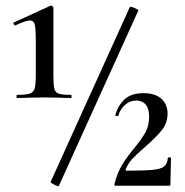

<svg xmlns="http://www.w3.org/2000/svg" viewBox="-20 -654 651 676"><path d="M40 -320Q72 -320 85 -324.5Q98 -329 102 -342.5Q106 -356 106 -389V-508Q106 -552 102.5 -567Q99 -582 85 -582Q72 -582 35 -565H33Q30 -565 28 -569.5Q26 -574 29 -575L158 -634H160Q163 -634 165.5 -631.5Q168 -629 168 -627V-389Q168 -355 171.5 -341.5Q175 -328 187.5 -324Q200 -320 230 -320Q232 -320 232 -314.5Q232 -309 230 -309Q205 -309 191 -310L138 -311L81 -310Q66 -309 40 -309Q38 -309 38 -314.5Q38 -320 40 -320ZM158 -13 437 -629Q439 -632 453.5 -626Q468 -620 467 -617L187 1Q186 4 171.5 -3.5Q157 -11 158 -13ZM454 -134Q480 -166 492.5 -189Q505 -212 505 -243Q505 -272 493 -286Q481 -300 460 -300Q438 -300 421 -285.5Q404 -271 397 -248Q397 -245 393 -245Q390 -245 387.5 -246.5Q385 -248 386 -250Q397 -285 420 -305.5Q443 -326 485 -326Q527 -326 548.5 -306Q570 -286 570 -254Q570 -221 549.5 -195.5Q529 -170 490 -136Q461 -111 445 -93.5Q429 -76 422 -56Q422 -53 425 -53Q489 -53 518 -56Q547 -59 558 -68Q569 -77 571 -98Q571 -100 576.5 -100Q582 -100 582 -98L580 -5Q580 0 576 0H386Q382 0 383 -6Q393 -46 410.5 -74.5Q428 -103 454 -134Z"/></svg>

Font: Cormorant Unicase SemiBold
Style: Regular
Weight: 600
Designer: Christian Thalmann (Catharsis Fonts)
Foundry: Catharsis Fonts
Version: Version 4.000